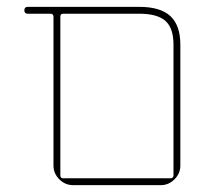

<svg xmlns="http://www.w3.org/2000/svg" viewBox="-20 -540 622 560"><path d="M156 -491V-29Q156 -20 164 -20H477Q486 -20 486 -29V-410Q486 -458 462.5 -479Q439 -500 386 -500H164Q156 -500 156 -491ZM61 -500Q51 -500 51 -510Q51 -520 61 -520H386Q448 -520 477 -493Q506 -466 506 -410V-57Q506 -34 489 -17Q472 0 449 0H193Q170 0 153 -17Q136 -34 136 -57V-491Q136 -500 127 -500Z"/></svg>

Font: Rounded Mplus 1c Thin
Style: Regular
Weight: 250
Version: Version 1.059.20150529